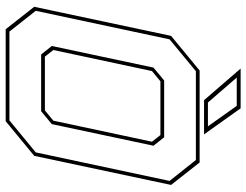

<svg xmlns="http://www.w3.org/2000/svg" viewBox="-118 -770 888 693"><g transform="rotate(90 326.5 -424.0)"><path d="M86 0 5 -103 110 -597 235 -700H567L648 -597L543 -103L418 0ZM185 -141.5H379L416 -172L492 -528L468 -558.5H274L237 -528L161 -172ZM94.5 -13.5H415L530.5 -108.5L633.5 -591.5L558 -686.5H237.5L122.5 -591.5L19.5 -108.5ZM177 -128 146.5 -166.5 224.5 -533.5 271 -572H476L506.5 -533.5L428.5 -166.5L382 -128ZM465.5 -716H342L228 -848H371.5ZM436.5 -730 362.5 -834H260.5L350.5 -730Z"/></g></svg>

Font: Tourney Thin Thin
Style: Italic
Weight: 250
Italic angle: -12°
Version: Version 1.015